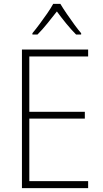

<svg xmlns="http://www.w3.org/2000/svg" viewBox="-20 -969 530 989"><path d="M434 0H93V-714H434V-678H131V-393H417V-358H131V-36H434ZM291 -949Q304 -927 323.5 -898.5Q343 -870 363 -842.5Q383 -815 398 -798V-791H372Q347 -816 320.5 -848.5Q294 -881 273 -910Q251 -882 224.5 -849Q198 -816 173 -791H147V-798Q163 -817 183.5 -844.5Q204 -872 223 -899.5Q242 -927 254 -949Z"/></svg>

Font: Noto Sans Telugu SemiCondensed ExtraLight
Style: Regular
Weight: 200
Width: 4
Designer: Jelle Bosma - Monotype Design Team
Foundry: Monotype Imaging Inc.
Version: Version 2.005; ttfautohint (v1.8.4.7-5d5b)